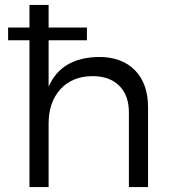

<svg xmlns="http://www.w3.org/2000/svg" viewBox="-20 -762 788 782"><path d="M13 -598V-650H100V-742H178V-650H334V-598H178V-409Q230 -528 383 -530Q477 -530 530 -475.5Q583 -421 583 -325V0H505V-304Q505 -374 465.5 -413Q426 -452 356 -452Q273 -451 225.5 -398Q178 -345 178 -259V0H100V-598Z"/></svg>

Font: Trueno
Style: Lt
Weight: 300
Designer: Julieta Ulanovsky
Foundry: Julieta Ulanovsky
Version: Version 3.001b